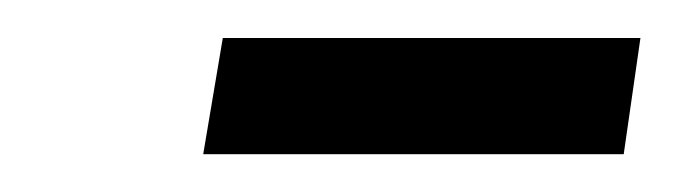

<svg xmlns="http://www.w3.org/2000/svg" viewBox="-20 -751 357 101"><path d="M308.1 -669.9H86.9L97.2 -731H316.9Z"/></svg>

Font: Fira Sans Compressed Book
Style: Italic
Weight: 350
Width: 3
Italic angle: -8°
Designer: Carrois Corporate & Edenspiekermann AG
Foundry: Carrois Corporate GbR & Edenspiekermann AG
Version: Version 4.203;PS 004.203;hotconv 1.0.88;makeotf.lib2.5.64775